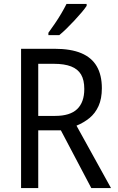

<svg xmlns="http://www.w3.org/2000/svg" viewBox="-20 -964 603 984"><path d="M259 -714Q343 -714 396.5 -691.5Q450 -669 476 -624Q502 -579 502 -512Q502 -458 485 -420.5Q468 -383 438.5 -359Q409 -335 372 -320L549 0H448L292 -296H176V0H88V-714ZM256 -637H176V-370H263Q339 -370 375.5 -405Q412 -440 412 -508Q412 -554 395.5 -582Q379 -610 344.5 -623.5Q310 -637 256 -637ZM424 -934Q415 -920 398 -900Q381 -880 361 -858.5Q341 -837 321 -817.5Q301 -798 284 -784H228V-796Q244 -818 261.5 -843.5Q279 -869 294.5 -895.5Q310 -922 321 -944H424Z"/></svg>

Font: Noto Sans Hebrew SemiCondensed
Style: Regular
Weight: 400
Width: 4
Designer: Monotype Design Team
Foundry: Monotype Imaging Inc.
Version: Version 2.003